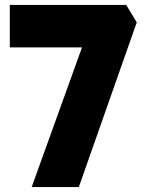

<svg xmlns="http://www.w3.org/2000/svg" viewBox="-20 -762 598 782"><path d="M314 -569H20V-742H494L537 -671L301 0H109Z"/></svg>

Font: Exo ExtraBold
Style: Regular
Weight: 800
Designer: Natanael Gama
Foundry: Natanael Gama
Version: Version 1.500